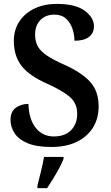

<svg xmlns="http://www.w3.org/2000/svg" viewBox="-20 -744 569 985"><path d="M244 10Q167 10 121 -9.5Q75 -29 54.5 -61Q34 -93 34 -129Q34 -171 61 -191Q88 -211 126 -211Q128 -133 163 -88.5Q198 -44 256 -44Q313 -44 344.5 -76Q376 -108 376 -160Q376 -214 338.5 -246.5Q301 -279 223 -314Q130 -355 90.5 -406Q51 -457 51 -534Q51 -592 80 -635Q109 -678 158.5 -701Q208 -724 271 -724Q367 -724 414.5 -689Q462 -654 462 -609Q462 -575 437 -555Q412 -535 362 -535Q362 -566 351.5 -597Q341 -628 318.5 -648.5Q296 -669 259 -669Q215 -669 187.5 -641.5Q160 -614 160 -566Q160 -533 173 -508Q186 -483 218.5 -460.5Q251 -438 310 -412Q401 -371 443.5 -323Q486 -275 486 -199Q486 -135 456 -88Q426 -41 372 -15.5Q318 10 244 10ZM172 208Q180 176 190 136Q200 96 206 61H306V71Q298 92 283.5 119Q269 146 252.5 173Q236 200 222 221H172Z"/></svg>

Font: Noto Serif SemiCondensed SemiBold
Style: Regular
Weight: 600
Width: 4
Designer: Monotype Design Team
Foundry: Monotype Imaging Inc.
Version: Version 2.013; ttfautohint (v1.8.4.7-5d5b)